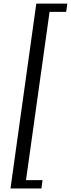

<svg xmlns="http://www.w3.org/2000/svg" viewBox="-20 -839 399 1082"><path d="M184.6 -818.8H359.4L353 -772H259.3L126.5 176.3H219.7L213.4 223.1H39.1Z"/></svg>

Font: Noticia Text
Style: Italic
Weight: 400
Italic angle: -8°
Designer: JM Sole
Foundry: JM Sole
Version: Version 1.003